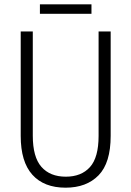

<svg xmlns="http://www.w3.org/2000/svg" viewBox="-20 -860 609 890"><path d="M493 -230Q493 -105 437 -47.5Q381 10 284 10Q184 10 130 -50Q76 -110 76 -230V-714H132V-231Q132 -132 172 -86.5Q212 -41 285 -41Q357 -41 397 -85.5Q437 -130 437 -230V-714H493ZM404 -840V-796H165V-840Z"/></svg>

Font: Noto Sans Lao Looped Condensed Light
Style: Regular
Weight: 300
Width: 3
Designer: Mark Frömberg, Ben Mitchell
Foundry: The Fontpad Ltd
Version: Version 1.002; ttfautohint (v1.8.4.7-5d5b)